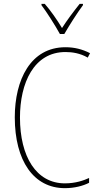

<svg xmlns="http://www.w3.org/2000/svg" viewBox="-20 -970 515 1000"><path d="M292 -793H315C341 -838 381 -901 412 -943V-950H395C360 -906 330 -866 303 -824C278 -866 243 -916 213 -950H196V-943C222 -909 266 -840 292 -793ZM321 -699C356 -699 397 -693 437 -670L449 -693C408 -714 367 -724 321 -724C139 -724 57 -554 57 -359C57 -133 155 10 318 10C368 10 413 -2 444 -18V-43C416 -30 373 -15 318 -15C169 -15 84 -154 84 -358C84 -537 156 -699 321 -699Z"/></svg>

Font: Noto Sans Ethiopic Condensed Thin
Style: Regular
Weight: 100
Width: 3
Designer: Monotype Design Team
Foundry: Monotype Imaging Inc.
Version: Version 2.102